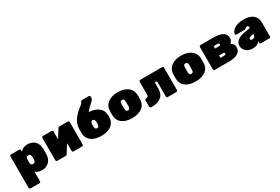

<svg xmlns="http://www.w3.org/2000/svg" viewBox="94 -2009 5065 3479"><g transform="rotate(-30 2627.0 -269.5)"><path d="M634 -299V-220Q634 -108 574 -49Q514 10 427.5 10Q341 10 289 -37V164Q289 175 281 183Q273 191 262 191H77Q66 191 58 183Q50 175 50 164V-493Q50 -504 58 -512Q66 -520 77 -520H247Q258 -520 266 -512Q274 -504 274 -493V-463Q326 -530 421 -530Q516 -530 575 -473.5Q634 -417 634 -299ZM289 -293V-219Q292 -169 339 -169Q389 -169 389 -227V-293Q389 -351 339 -351Q289 -351 289 -293Z M1265 0H1086Q1075 0 1067 -8Q1059 -16 1059 -27V-190L947 -11Q939 0 924 0H745Q734 0 726.5 -8Q719 -16 719 -27V-493Q719 -504 727 -512Q735 -520 746 -520H925Q936 -520 944 -512Q952 -504 952 -493V-330L1063 -507Q1071 -520 1086 -520H1265Q1276 -520 1284 -512Q1292 -504 1292 -493V-27Q1292 -16 1284 -8Q1276 0 1265 0Z M1682 -730H1825Q1836 -730 1844 -722Q1852 -714 1852 -693.5Q1852 -673 1845.5 -656.5Q1839 -640 1825 -626.5Q1811 -613 1785.5 -589.5Q1760 -566 1747 -554Q1710 -518 1680 -480Q1803 -476 1880 -415Q1957 -354 1957 -244V-226Q1957 -111 1879 -50.5Q1801 10 1667 10Q1533 10 1455 -50.5Q1377 -111 1377 -226V-287Q1377 -350 1396.5 -405.5Q1416 -461 1446 -498.5Q1476 -536 1511 -570.5Q1546 -605 1577 -628Q1649 -682 1657 -714Q1658 -719 1665 -724.5Q1672 -730 1682 -730ZM1712 -225V-243Q1712 -320 1667 -320Q1622 -320 1622 -243V-225Q1622 -184 1632 -167Q1642 -150 1666.5 -150Q1691 -150 1701.5 -168Q1712 -186 1712 -225Z M2022 -226V-294Q2022 -408 2103 -469Q2184 -530 2312 -530Q2440 -530 2521 -469Q2602 -408 2602 -294V-226Q2602 -111 2524 -50.5Q2446 10 2312 10Q2178 10 2100 -50.5Q2022 -111 2022 -226ZM2357 -218V-302Q2357 -340 2347 -355Q2337 -370 2312 -370Q2287 -370 2277 -355Q2267 -340 2267 -302V-218Q2267 -178 2277 -164Q2287 -150 2312 -150Q2337 -150 2347 -165Q2357 -180 2357 -218Z M2731 10H2704Q2693 10 2685 2Q2677 -6 2677 -17V-148Q2677 -159 2685 -167Q2693 -175 2704 -175H2711Q2754 -175 2754 -225V-493Q2754 -504 2762 -512Q2770 -520 2781 -520H3237Q3248 -520 3256 -512Q3264 -504 3264 -493V-27Q3264 -16 3256 -8Q3248 0 3237 0H3058Q3047 0 3039 -8Q3031 -16 3031 -27V-345H2986V-219Q2986 -104 2916 -47Q2846 10 2731 10Z M3349 -226V-294Q3349 -408 3430 -469Q3511 -530 3639 -530Q3767 -530 3848 -469Q3929 -408 3929 -294V-226Q3929 -111 3851 -50.5Q3773 10 3639 10Q3505 10 3427 -50.5Q3349 -111 3349 -226ZM3684 -218V-302Q3684 -340 3674 -355Q3664 -370 3639 -370Q3614 -370 3604 -355Q3594 -340 3594 -302V-218Q3594 -178 3604 -164Q3614 -150 3639 -150Q3664 -150 3674 -165Q3684 -180 3684 -218Z M4328 0H4041Q4030 0 4022 -8Q4014 -16 4014 -27V-493Q4014 -504 4022 -512Q4030 -520 4041 -520H4308Q4569 -520 4569 -364Q4569 -306 4523 -267Q4589 -228 4589 -159Q4589 0 4328 0ZM4238 -188V-137H4308Q4334 -137 4344 -143Q4354 -149 4354 -164Q4354 -188 4308 -188ZM4238 -383V-332H4308Q4354 -332 4354 -356Q4354 -371 4344 -377Q4334 -383 4308 -383Z M4644 -149Q4644 -287 4863 -322L4969 -339Q4969 -369 4964 -379.5Q4959 -390 4940.5 -390Q4922 -390 4904 -374Q4886 -358 4870 -358H4700Q4678 -358 4678 -379.5Q4678 -401 4693.5 -425.5Q4709 -450 4738.5 -474Q4768 -498 4821.5 -514Q4875 -530 4941 -530Q5075 -530 5142 -474Q5209 -418 5209 -314V-27Q5209 -16 5201 -8Q5193 0 5182 0H5007Q4996 0 4988 -8Q4980 -16 4980 -27V-55Q4933 10 4843 10Q4753 10 4698.5 -35.5Q4644 -81 4644 -149ZM4907 -138Q4972 -138 4972 -216L4913 -203Q4869 -193 4869 -166Q4869 -154 4879 -146Q4889 -138 4907 -138Z"/></g></svg>

Font: Rubik One
Style: Regular
Weight: 400
Designer: Hubert and Fischer with Elvire Volk Leonovitch
Foundry: Hubert and Fischer with Elvire Volk Leonovitch
Version: Version 1.001